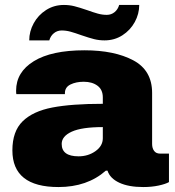

<svg xmlns="http://www.w3.org/2000/svg" viewBox="-20 -743 707 775"><path d="M30 -136Q30 -213 71.5 -253.5Q113 -294 191 -309Q269 -324 395 -324V-350Q395 -381 373.5 -397Q352 -413 318 -413Q287 -413 264.5 -402Q242 -391 242 -367V-363H46Q45 -368 45 -377Q45 -452 116.5 -496Q188 -540 321 -540Q442 -540 518 -499.5Q594 -459 594 -368V-162Q594 -145 602 -134Q610 -123 626 -123H662V-8Q648 0 620 6Q592 12 558 12Q499 12 461.5 -5.5Q424 -23 414 -54H407Q332 12 216 12Q30 12 30 -136ZM395 -185V-230Q310 -230 269.5 -211.5Q229 -193 229 -162Q229 -112 297 -112Q336 -112 365.5 -133Q395 -154 395 -185ZM238 -723Q260 -723 280 -718Q300 -713 332 -702Q357 -693 375 -688Q393 -683 411 -683Q429 -683 442.5 -694Q456 -705 461 -723H542Q542 -687 524 -654Q506 -621 474 -600.5Q442 -580 402 -580Q380 -580 360 -585Q340 -590 308 -601Q283 -610 265 -615Q247 -620 229 -620Q211 -620 197.5 -609Q184 -598 179 -580H98Q98 -616 116 -649Q134 -682 166 -702.5Q198 -723 238 -723Z"/></svg>

Font: Archivo Black
Style: Regular
Weight: 400
Designer: Hector Gatti
Foundry: Omnibus-Type
Version: Version 1.101; ttfautohint (v1.8)